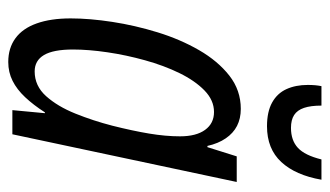

<svg xmlns="http://www.w3.org/2000/svg" viewBox="-184 -592 787 458"><g transform="rotate(90 209.0 -363.5)"><path d="M128.4 9.8Q95.2 9.8 71.8 -7.3Q48.3 -24.4 36.4 -57.9Q24.4 -91.3 24.4 -139.2Q24.4 -184.1 32.7 -238.3Q41 -292.5 57.6 -346.4Q74.2 -400.4 100.1 -445.3Q126 -490.2 160.9 -517.6Q195.8 -544.9 240.2 -544.9Q263.2 -544.9 280.8 -535.9Q298.3 -526.9 310.5 -509Q322.8 -491.2 328.6 -465.3H331.5L353.5 -535.2H414.6L300.8 0H243.2L250.5 -77.6H248.5Q231 -50.3 212.4 -30.5Q193.8 -10.7 173.3 -0.5Q152.8 9.8 128.4 9.8ZM150.9 -53.2Q185.5 -53.2 210 -80.6Q234.4 -107.9 251.5 -150.4Q268.6 -192.9 280.3 -238.3Q292.5 -286.6 299.1 -326.2Q305.7 -365.7 305.7 -399.9Q305.7 -438.5 290.3 -459.7Q274.9 -481 247.6 -481Q219.7 -481 196.3 -458.3Q172.9 -435.5 154.8 -398.4Q136.7 -361.3 124.3 -316.4Q111.8 -271.5 105.2 -226.6Q98.6 -181.6 98.6 -144.5Q98.6 -97.7 111.8 -75.4Q125 -53.2 150.9 -53.2ZM281.7 -607.4Q247.1 -607.4 225.1 -619.6Q203.1 -631.8 193.1 -653.8Q183.1 -675.8 183.1 -704.6Q183.1 -713.9 183.8 -722.2Q184.6 -730.5 186 -737.3H232.4Q232.4 -711.9 237.8 -695.8Q243.2 -679.7 254.9 -672.1Q266.6 -664.6 285.6 -664.6Q315.4 -664.6 333.3 -681.2Q351.1 -697.8 360.8 -737.3H409.2Q398.4 -675.3 366.9 -641.4Q335.4 -607.4 281.7 -607.4Z"/></g></svg>

Font: Open Sans Condensed
Style: Italic
Weight: 400
Width: 3
Italic angle: -12°
Designer: Monotype Design Team
Foundry: Monotype Imaging Inc.
Version: Version 3.000